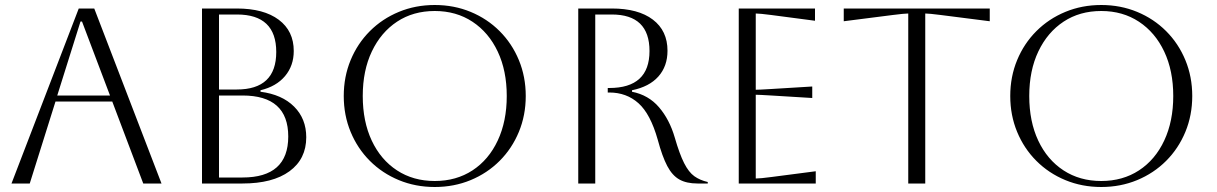

<svg xmlns="http://www.w3.org/2000/svg" viewBox="-20 -734 4869 768"><path d="M26 0 295 -700H357L626 0H553L429 -328H202L99 0ZM302 -648 209 -352H420L308 -648Z M788 0V-700H927Q1035 -700 1095 -655Q1155 -610 1155 -530Q1155 -471 1120 -429.5Q1085 -388 1022 -373V-367Q1108 -356 1156.5 -307.5Q1205 -259 1205 -185Q1205 -98 1138 -49Q1071 0 950 0ZM928 -676H856V-376H927Q1085 -376 1085 -526Q1085 -676 928 -676ZM950 -352H856V-24H950Q1133 -24 1133 -188Q1133 -352 950 -352Z M1355 -350Q1355 -427 1382.5 -493.5Q1410 -560 1459.5 -609.5Q1509 -659 1575.5 -686.5Q1642 -714 1719 -714Q1796 -714 1862.5 -686.5Q1929 -659 1978.5 -609.5Q2028 -560 2055.5 -493.5Q2083 -427 2083 -350Q2083 -273 2055.5 -206.5Q2028 -140 1978.5 -90.5Q1929 -41 1862.5 -13.5Q1796 14 1719 14Q1642 14 1575.5 -13.5Q1509 -41 1459.5 -90.5Q1410 -140 1382.5 -206.5Q1355 -273 1355 -350ZM1431 -350Q1431 -248 1467 -171.5Q1503 -95 1568 -52.5Q1633 -10 1719 -10Q1805 -10 1870 -52.5Q1935 -95 1971 -172Q2007 -249 2007 -350Q2007 -451 1971 -527.5Q1935 -604 1870 -647Q1805 -690 1719 -690Q1633 -690 1568.5 -647.5Q1504 -605 1467.5 -528.5Q1431 -452 1431 -350Z M2293 -700H2427Q2533 -700 2591.5 -655.5Q2650 -611 2650 -531Q2650 -469 2613.5 -428Q2577 -387 2508 -373V-367Q2574 -354 2616 -305Q2658 -256 2679 -184Q2698 -118 2716.5 -81.5Q2735 -45 2757.5 -29Q2780 -13 2811 -6V0H2770Q2726 0 2697.5 -16Q2669 -32 2649 -70Q2629 -108 2611 -175Q2582 -278 2534 -321Q2486 -364 2417 -364H2411V-382H2417Q2578 -382 2578 -530Q2578 -676 2427 -676H2361V0H2293Z M2935 0V-700H3240V-651L3065 -674Q3019 -680 3003 -680V-375Q3016 -375 3065 -378L3229 -388V-342L3065 -352Q3016 -355 3003 -355V-20Q3021 -20 3066 -26L3243 -49V0Z M3613 0V-680Q3598 -680 3551 -674L3355 -649V-700H3939V-649L3743 -674Q3696 -680 3681 -680V0Z M4021 -350Q4021 -427 4048.5 -493.5Q4076 -560 4125.5 -609.5Q4175 -659 4241.5 -686.5Q4308 -714 4385 -714Q4462 -714 4528.5 -686.5Q4595 -659 4644.5 -609.5Q4694 -560 4721.5 -493.5Q4749 -427 4749 -350Q4749 -273 4721.5 -206.5Q4694 -140 4644.5 -90.5Q4595 -41 4528.5 -13.5Q4462 14 4385 14Q4308 14 4241.5 -13.5Q4175 -41 4125.5 -90.5Q4076 -140 4048.5 -206.5Q4021 -273 4021 -350ZM4097 -350Q4097 -248 4133 -171.5Q4169 -95 4234 -52.5Q4299 -10 4385 -10Q4471 -10 4536 -52.5Q4601 -95 4637 -172Q4673 -249 4673 -350Q4673 -451 4637 -527.5Q4601 -604 4536 -647Q4471 -690 4385 -690Q4299 -690 4234.5 -647.5Q4170 -605 4133.5 -528.5Q4097 -452 4097 -350Z"/></svg>

Font: Aboreto
Style: Regular
Weight: 400
Designer: Dominik Jáger
Foundry: Dominik Jáger
Version: Version 1.001; ttfautohint (v1.8.4.7-5d5b)